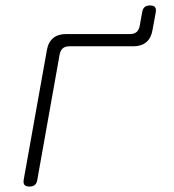

<svg xmlns="http://www.w3.org/2000/svg" viewBox="-20 -675 640 705"><path d="M88 10Q75 10 70 4Q65 -2 67 -15L152 -490Q157 -520 175 -535Q193 -550 223 -550H458Q473 -550 481.5 -557.5Q490 -565 493 -580L502 -630Q504 -643 511 -649Q518 -655 531 -655Q544 -655 549 -649Q554 -643 552 -630L540 -565Q535 -535 517 -520Q499 -505 469 -505H234Q219 -505 210.5 -497.5Q202 -490 199 -475L117 -15Q115 -2 108 4Q101 10 88 10Z"/></svg>

Font: Maple Mono NL Thin
Style: Italic
Weight: 250
Italic angle: -10°
Monospace: yes
Designer: subframe7536
Version: Version 7.000